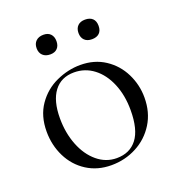

<svg xmlns="http://www.w3.org/2000/svg" viewBox="-109 -650 697 754"><g transform="rotate(-20 239.5 -273.5)"><path d="M36 -198Q36 -263 67.5 -308.5Q99 -354 148.5 -376.5Q198 -399 249 -399Q308 -399 352 -370Q396 -341 419.5 -293.5Q443 -246 443 -193Q443 -131 414 -84.5Q385 -38 336.5 -12.5Q288 13 231 13Q173 13 128.5 -15.5Q84 -44 60 -92.5Q36 -141 36 -198ZM375 -165Q375 -227 354.5 -276Q334 -325 298 -352.5Q262 -380 216 -380Q162 -380 132.5 -341Q103 -302 103 -229Q103 -168 123 -117Q143 -66 179 -36Q215 -6 260 -6Q315 -6 345 -45Q375 -84 375 -165ZM111 -519Q111 -538 122.5 -549Q134 -560 154 -560Q173 -560 183.5 -549Q194 -538 194 -519Q194 -500 183.5 -489Q173 -478 154 -478Q134 -478 122.5 -489Q111 -500 111 -519ZM286 -519Q286 -538 297 -549Q308 -560 328 -560Q348 -560 359 -549.5Q370 -539 370 -519Q370 -499 359 -488.5Q348 -478 328 -478Q308 -478 297 -489Q286 -500 286 -519Z"/></g></svg>

Font: Cormorant Infant
Style: Regular
Weight: 400
Designer: Christian Thalmann (Catharsis Fonts)
Foundry: Catharsis Fonts
Version: Version 4.000